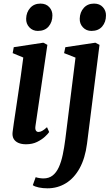

<svg xmlns="http://www.w3.org/2000/svg" viewBox="-20 -792 616 1068"><path d="M124.5 10.5Q100 10.5 82.2 2.8Q64.5 -5 56 -19.8Q47.5 -34.5 50 -57Q52 -75 56.8 -106.8Q61.5 -138.5 67.8 -180.2Q74 -222 81.2 -270.5Q88.5 -319 95.8 -370.2Q103 -421.5 109.5 -472L50.5 -496.5L56.5 -529.5L221 -554.5L243.5 -542.5L177.5 -93Q174.5 -74.5 179.5 -66.2Q184.5 -58 193.5 -58Q203.5 -58 214.2 -63.8Q225 -69.5 241.5 -84.5L253.5 -57.5Q247 -47.5 229.8 -31.5Q212.5 -15.5 186.2 -2.5Q160 10.5 124.5 10.5ZM190.5 -620Q162 -620 143.2 -640Q124.5 -660 125.5 -688.5Q126.5 -724 148 -748Q169.5 -772 205 -772Q236.5 -772 254.2 -752.2Q272 -732.5 271.5 -706Q271.5 -669.5 250.5 -644.8Q229.5 -620 190.5 -620ZM464 7.5Q453.5 88.5 423 143.8Q392.5 199 346.5 227.2Q300.5 255.5 244 255.5Q218.5 255.5 195.8 250.8Q173 246 162.5 238L178.5 193.5Q186 196.5 198.8 198.5Q211.5 200.5 221.5 200.5Q252 200.5 272.8 184.2Q293.5 168 307 138.5Q320.5 109 329 68.8Q337.5 28.5 343.5 -19L400 -471.5L336.5 -496.5L343.5 -529.5L510.5 -554.5L533.5 -542.5ZM488.5 -620Q460 -620 441.2 -640Q422.5 -660 423.5 -688.5Q424.5 -724 446 -748Q467.5 -772 503 -772Q534.5 -772 552.2 -752.2Q570 -732.5 569.5 -706Q569.5 -669.5 548.5 -644.8Q527.5 -620 488.5 -620Z"/></svg>

Font: Merriweather 48pt SemiBold
Style: Italic
Weight: 600
Italic angle: -7.8°
Designer: Eben Sorkin
Foundry: Eben Sorkin
Version: Version 2.101